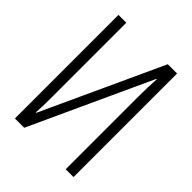

<svg xmlns="http://www.w3.org/2000/svg" viewBox="-203 -825 936 936"><g transform="rotate(45 265.0 -357.0)"><path d="M63 0H127L414 -624H417C414 -581 413 -543 413 -500V0H467V-714H403L117 -93H114C117 -142 117 -175 117 -212V-714H63Z"/></g></svg>

Font: Noto Sans Mono Condensed Light
Style: Regular
Weight: 300
Width: 3
Designer: Monotype Design Team
Foundry: Monotype Imaging Inc.
Version: Version 2.014